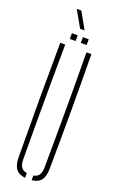

<svg xmlns="http://www.w3.org/2000/svg" viewBox="-192 -1063 677 1112"><g transform="rotate(20 147.0 -507.0)"><path d="M51 -93.5Q49.5 -270.5 49.5 -447Q49.5 -623.5 51 -800H81.5Q80.5 -682 80 -563.8Q79.5 -445.5 79.5 -327.5Q79.5 -209.5 80.5 -91.5Q80.5 -61 91.8 -44.8Q103 -28.5 127 -24.5V4.5Q87.5 0.5 69.8 -23Q52 -46.5 51 -93.5ZM167.5 4.5V-24.5Q191.5 -28.5 202 -44.8Q212.5 -61 212.5 -91.5Q213.5 -209.5 214 -327.5Q214.5 -445.5 214.2 -563.8Q214 -682 212.5 -800H243Q245 -623.5 245 -447Q245 -270.5 243 -93.5Q242.5 -46.5 224.8 -23Q207 0.5 167.5 4.5ZM163 -840V-875.5H199V-840ZM95.5 -840V-875.5H131V-840ZM131.5 -915.5 73.5 -1017.5H101.5L159 -915.5Z"/></g></svg>

Font: Big Shoulders Stencil Display Thin ExtraLight
Style: Regular
Weight: 250
Version: Version 2.001